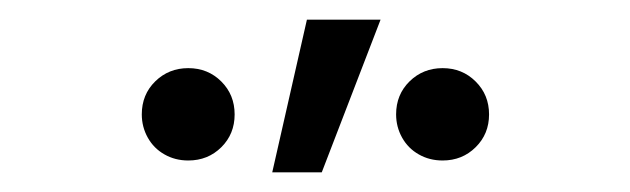

<svg xmlns="http://www.w3.org/2000/svg" viewBox="-20 -800 640 195"><path d="M256.5 -625H306.8L366.5 -780H291.7ZM382.3 -683.8Q382.3 -704 396 -717.4Q409.7 -730.8 429.5 -730.8Q449.5 -730.8 463.1 -717.2Q476.7 -703.7 476.7 -683.8Q476.7 -663.9 463.1 -650.5Q449.5 -637 429.5 -637Q416.1 -637 405.3 -643.2Q394.5 -649.3 388.4 -660.2Q382.3 -671.1 382.3 -683.8ZM124 -683.8Q124 -704 137.7 -717.4Q151.4 -730.8 171.2 -730.8Q191.2 -730.8 204.8 -717.2Q218.3 -703.7 218.3 -683.8Q218.3 -663.9 204.8 -650.5Q191.2 -637 171.2 -637Q157.8 -637 147 -643.2Q136.2 -649.3 130.1 -660.2Q124 -671.1 124 -683.8Z"/></svg>

Font: Tap Sans
Style: Regular
Weight: 400
Designer: Tap Payments
Foundry: Tap Payments
Version: Version 1.001;Glyphs 3.1.2 (3151)